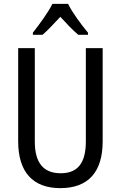

<svg xmlns="http://www.w3.org/2000/svg" viewBox="-20 -963 625 993"><path d="M332 -943H251C230 -900 186 -840 150 -794V-783H200C227 -806 259 -841 292 -876C324 -841 355 -808 385 -783H435V-794C400 -836 354 -898 332 -943ZM511 -232V-714H424V-232C424 -121 383 -67 294 -67C206 -67 160 -119 160 -231V-714H74V-232C74 -73 150 10 292 10C438 10 511 -75 511 -232Z"/></svg>

Font: Noto Sans Sinhala Condensed
Style: Regular
Weight: 400
Width: 3
Designer: Jelle Bosma - Monotype Design Team
Foundry: Monotype Imaging Inc.
Version: Version 2.006